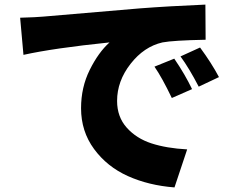

<svg xmlns="http://www.w3.org/2000/svg" viewBox="-20 -777 1040 843"><path d="M658.2 -484.4 745.1 -519.5Q793 -449.2 823.2 -385.7L734.4 -346.7Q691.4 -436.5 658.2 -484.4ZM772.5 -529.3 858.4 -568.4Q908.2 -501 941.4 -438.5L852.5 -396.5Q810.5 -477.5 772.5 -529.3ZM83 -536.1 68.4 -699.2Q140.6 -701.2 169.9 -704.1Q399.4 -723.6 593.8 -740.2Q720.7 -750 881.8 -756.8L882.8 -602.5Q739.3 -599.6 693.4 -590.8Q612.3 -572.3 553.2 -496.6Q494.1 -420.9 494.1 -334Q494.1 -263.7 536.6 -216.3Q579.1 -168.9 645 -147.5Q710.9 -126 801.8 -121.1L746.1 45.9Q632.8 37.1 541.5 -3.9Q450.2 -44.9 393.1 -122.6Q335.9 -200.2 335.9 -301.8Q335.9 -393.6 374 -470.2Q412.1 -546.9 460.9 -590.8Q214.8 -565.4 83 -536.1Z"/></svg>

Font: GenEi Gothic M Heavy
Style: Regular
Weight: 800
Designer: o_tamon (Modified); [Source Han Sans]
Ryoko NISHIZUKA  (kana & ideographs); Paul D. Hunt (Latin, Greek & Cyrillic); Wenl
Version: Version 1.1a;Original Version 1.004